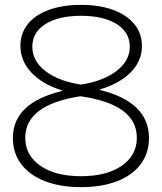

<svg xmlns="http://www.w3.org/2000/svg" viewBox="-20 -760 667 790"><path d="M313 10Q228 10 165 -14.5Q102 -39 67.5 -84.5Q33 -130 33 -192Q33 -265 83.5 -313Q134 -361 236 -386V-388Q156 -412 110 -460.5Q64 -509 64 -571Q64 -623 94.5 -661Q125 -699 181.5 -719.5Q238 -740 313 -740Q389 -740 445 -719.5Q501 -699 532.5 -661Q564 -623 564 -571Q564 -509 518 -462.5Q472 -416 391 -392V-390Q593 -340 593 -192Q593 -130 559 -84.5Q525 -39 462 -14.5Q399 10 313 10ZM313 -35Q419 -35 481 -78Q543 -121 543 -193Q543 -262 485.5 -304.5Q428 -347 311 -364Q84 -329 84 -193Q84 -121 146 -78Q208 -35 313 -35ZM313 -412Q405 -426 459.5 -468Q514 -510 514 -568Q514 -627 460 -661Q406 -695 313 -695Q221 -695 167 -661Q113 -627 113 -568Q113 -509 167 -467.5Q221 -426 313 -412Z"/></svg>

Font: M PLUS 2 Light
Style: Regular
Weight: 300
Designer: Coji Morishita
Foundry: UNDERFOREST DESIGN
Version: Version 1.001